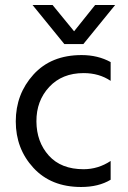

<svg xmlns="http://www.w3.org/2000/svg" viewBox="-20 -736 511 767"><path d="M313 -560H237L110 -716H190L276 -611L360 -716H440ZM304 11Q184 11 113.5 -65.5Q43 -142 43 -251Q43 -360 113.5 -438Q184 -516 306 -516Q371 -516 422 -488V-413Q376 -444 314 -444Q228 -444 176.5 -388.5Q125 -333 125.5 -251Q126 -169 175 -114.5Q224 -60 314 -60Q372 -60 422 -93V-18Q374 11 304 11Z"/></svg>

Font: Hind Jalandhar
Style: Regular
Weight: 400
Designer: Namrata Goyal
Foundry: Indian Type Foundry
Version: Version 0.702;PS 1.0;hotconv 1.0.81;makeotf.lib2.5.63406